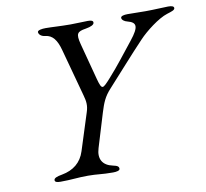

<svg xmlns="http://www.w3.org/2000/svg" viewBox="-75 -735 880 821"><g transform="rotate(-10 365.5 -324.0)"><path d="M123 5C173 5 196 0 243 0C285 0 301 5 351 5C367 5 381 2 381 -6C381 -15 376 -20 356 -24C312 -33 294 -63 308 -108L353 -256C365 -294 374 -320 404 -352C441 -392 520 -482 570 -534C599 -565 658 -611 697 -623C716 -629 731 -633 731 -642C731 -650 722 -653 706 -653C685 -653 646 -650 608 -650C578 -650 558 -651 530 -651C514 -651 500 -648 500 -640C500 -631 511 -623 524 -620C562 -610 567 -592 523 -537C478 -481 451 -444 407 -395C390 -376 378 -363 371 -363C364 -363 359 -375 352 -401L310 -560C298 -607 305 -615 343 -621C367 -625 380 -632 380 -641C380 -649 373 -652 357 -652C337 -652 311 -650 282 -650C238 -650 202 -653 174 -653C158 -653 139 -650 139 -642C139 -633 148 -622 167 -620C198 -617 216 -593 228 -548L284 -342C292 -314 294 -295 285 -268L234 -108C219 -60 184 -33 135 -24C112 -20 99 -15 99 -6C99 2 107 5 123 5Z"/></g></svg>

Font: EB Garamond
Style: Italic
Weight: 400
Italic angle: -17.2°
Designer: Georg Duffner and Octavio Pardo
Foundry: Georg Duffner
Version: Version 1.000;PS 001.000;hotconv 1.0.88;makeotf.lib2.5.64775